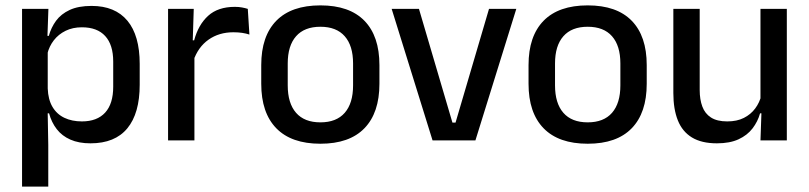

<svg xmlns="http://www.w3.org/2000/svg" viewBox="-20 -522 3008 714"><path d="M316.5 11Q273 11 241.8 -2.8Q210.5 -16.5 191 -41.8Q171.5 -67 162.5 -100.5H130L157.5 -193Q159 -152 175 -124.8Q191 -97.5 219.2 -84Q247.5 -70.5 284.5 -70.5Q341 -70.5 371 -103.2Q401 -136 401 -199.5V-293Q401 -355.5 371.2 -388Q341.5 -420.5 284.5 -420.5Q250.5 -420.5 224 -407.5Q197.5 -394.5 180.2 -372.2Q163 -350 156 -321.5L133 -388.5H161.5Q170 -419.5 188.5 -444.8Q207 -470 239.2 -485Q271.5 -500 320.5 -500Q408 -500 453.8 -445Q499.5 -390 499.5 -284.5V-207Q499.5 -100.5 453.5 -44.8Q407.5 11 316.5 11ZM62 172V-489H160L156 -374.5L157.5 -345.5V-140.5L157 -121.5L159.5 17V172Z M699 -295.5 678 -372H702Q717.5 -430 754 -463.2Q790.5 -496.5 853.5 -496.5Q868.5 -496.5 880.2 -494.2Q892 -492 901.5 -489L907.5 -393.5Q895.5 -397.5 880.5 -399.8Q865.5 -402 848 -402Q794.5 -402 755.5 -374.5Q716.5 -347 699 -295.5ZM605 0V-489H700.5L696 -346.5L703 -339.5V0Z M1171.5 12.5Q1063.5 12.5 1007.5 -45Q951.5 -102.5 951.5 -210.5V-280Q951.5 -387.5 1007.5 -444.8Q1063.5 -502 1171.5 -502Q1279.5 -502 1335.2 -444.8Q1391 -387.5 1391 -280V-210.5Q1391 -102.5 1335.2 -45Q1279.5 12.5 1171.5 12.5ZM1171.5 -67Q1231 -67 1262 -102.5Q1293 -138 1293 -204.5V-286Q1293 -352 1262 -387.2Q1231 -422.5 1171.5 -422.5Q1112 -422.5 1081 -387.2Q1050 -352 1050 -286V-204.5Q1050 -138 1081 -102.5Q1112 -67 1171.5 -67Z M1674 -66 1798.5 -489H1900L1748 0H1588.5L1436.5 -489H1538L1662.5 -66Z M2165.5 12.5Q2057.5 12.5 2001.5 -45Q1945.5 -102.5 1945.5 -210.5V-280Q1945.5 -387.5 2001.5 -444.8Q2057.5 -502 2165.5 -502Q2273.5 -502 2329.2 -444.8Q2385 -387.5 2385 -280V-210.5Q2385 -102.5 2329.2 -45Q2273.5 12.5 2165.5 12.5ZM2165.5 -67Q2225 -67 2256 -102.5Q2287 -138 2287 -204.5V-286Q2287 -352 2256 -387.2Q2225 -422.5 2165.5 -422.5Q2106 -422.5 2075 -387.2Q2044 -352 2044 -286V-204.5Q2044 -138 2075 -102.5Q2106 -67 2165.5 -67Z M2582 -489V-187Q2582 -152 2591.8 -125.8Q2601.5 -99.5 2624 -85Q2646.5 -70.5 2684.5 -70.5Q2720.5 -70.5 2746.2 -83.5Q2772 -96.5 2788.5 -118.8Q2805 -141 2811.5 -168.5L2827.5 -100.5H2806.5Q2798 -70 2778.5 -44.5Q2759 -19 2726.5 -4Q2694 11 2646 11Q2589 11 2553.2 -10.8Q2517.5 -32.5 2500.8 -74.2Q2484 -116 2484 -176V-489ZM2906 -489V0H2808L2812 -114.5L2808 -120.5V-489Z"/></svg>

Font: Anek Tamil Medium Medium
Style: Regular
Weight: 500
Version: Version 1.003